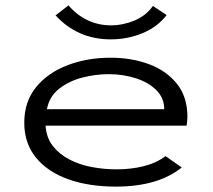

<svg xmlns="http://www.w3.org/2000/svg" viewBox="-20 -682 790 712"><path d="M410 10Q309 10 232.5 -17.5Q156 -45 113 -98Q70 -151 70 -227Q70 -305 113.5 -358.5Q157 -412 230 -440Q303 -468 390 -468Q468 -468 532.5 -444Q597 -420 636 -371.5Q675 -323 675 -249Q675 -240 674 -232Q673 -224 672 -216H149Q152 -171 176 -140.5Q200 -110 237.5 -90.5Q275 -71 320.5 -62.5Q366 -54 413 -54Q465 -54 512 -65.5Q559 -77 594 -103L654 -61Q566 10 410 10ZM154 -277H589Q589 -319 559.5 -348Q530 -377 483 -392Q436 -407 383 -407Q335 -407 286 -394.5Q237 -382 200 -353.5Q163 -325 154 -277ZM547 -660 598 -626Q564 -582 508.5 -559Q453 -536 391 -536Q268 -536 186 -625L234 -662Q266 -625 306 -606.5Q346 -588 391 -588Q436 -588 479 -606Q522 -624 547 -660Z"/></svg>

Font: Inconsolata ExtraExpanded Thin
Style: Regular
Weight: 100
Width: 8
Monospace: yes
Designer: Raph Levien, Cyreal, Brenton Simpson
Foundry: Raph Levien, Cyreal, Google
Version: Version 3.100; ttfautohint (v1.8.4.7-5d5b)